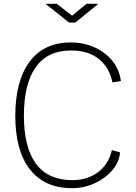

<svg xmlns="http://www.w3.org/2000/svg" viewBox="-20 -974 712 1004"><path d="M612 -550 568 -543Q553 -619 498 -664.5Q443 -710 351 -710Q229 -710 167 -623Q105 -536 105 -368Q105 -204 168 -118Q231 -32 359 -32Q437 -32 492.5 -73.5Q548 -115 565 -189L608 -177Q603 -125 566 -82.5Q529 -40 473.5 -15Q418 10 357 10Q213 10 136.5 -88Q60 -186 60 -368Q60 -551 135 -651.5Q210 -752 349 -752Q422 -752 480 -724Q538 -696 572 -650Q606 -604 612 -550ZM494 -954 374 -856H341L218 -954H277L357 -892L432 -954Z"/></svg>

Font: Morrison Thin
Style: Regular
Weight: 100
Designer: Pablo Impallari, Rodrigo Fuenzalida (Modified by Dan O. Williams)
Version: Version 0.03;June 6, 2019;FontCreator 11.5.0.2425 64-bit; tt